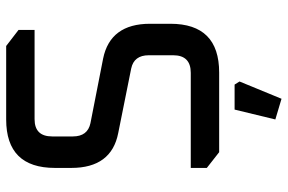

<svg xmlns="http://www.w3.org/2000/svg" viewBox="-175 -555 932 622"><g transform="rotate(-90 291.0 -244.0)"><path d="M58 -40V-92H366Q423 -92 423 -149V-228Q423 -276 380 -285L171 -327Q58 -349 58 -479V-532Q58 -690 215 -690H453L505 -650V-598H216Q160 -598 160 -541V-474Q160 -426 203 -417L412 -376Q525 -353 525 -224V-158Q525 0 367 0H109ZM215 182 247 50H328L338 66L282 202Z"/></g></svg>

Font: Oxanium Medium
Style: Regular
Weight: 500
Designer: Severin Meyer
Version: Version 1.001